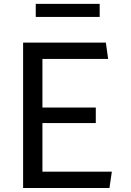

<svg xmlns="http://www.w3.org/2000/svg" viewBox="-20 -944 660 964"><path d="M96 0H529.5L541.5 -82H193V-326H461V-404H193V-648H523L511.5 -730H96ZM159.5 -859H480.5V-924.5H159.5Z"/></svg>

Font: Monaspace Krypton
Style: Regular
Weight: 400
Designer: Riley Cran & the Lettermatic Team
Foundry: Lettermatic
Version: Version 1.200 (Monaspace Krypton)